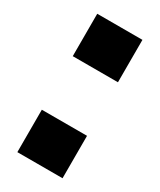

<svg xmlns="http://www.w3.org/2000/svg" viewBox="-136 -546 497 596"><g transform="rotate(30 112.0 -248.0)"><path d="M31 0V-152H193V0ZM31 -344V-496H193V-344Z"/></g></svg>

Font: HostGroteskBold
Style: Bold
Weight: 700
Designer: Doukan Karapınar based on Poppins by Indian Type Foundry, Jonny Pinhorn
Foundry: Element Type
Version: Version 1.001; ttfautohint (v1.8.4.7-5d5b)